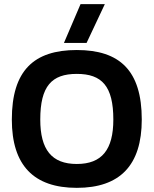

<svg xmlns="http://www.w3.org/2000/svg" viewBox="-20 -895 740 925"><path d="M288 -688H397L485 -875H368ZM350 10C557 10 663 -98 663 -319C663 -555 557 -654 350 -654C143 -654 37 -555 37 -319C37 -98 143 10 350 10ZM350 -105C229 -105 174 -174 174 -319C174 -480 229 -539 350 -539C471 -539 526 -480 526 -319C526 -174 471 -105 350 -105Z"/></svg>

Font: Kanit Medium
Style: Regular
Weight: 500
Designer: Katatrad Team
Foundry: CadsonDemak
Version: Version 1.000;PS 001.000;hotconv 1.0.88;makeotf.lib2.5.64775